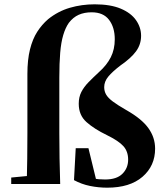

<svg xmlns="http://www.w3.org/2000/svg" viewBox="-20 -853 763 890"><path d="M32 0V-30L146 -41H190V0ZM104 0Q107 -118 107 -236V-510Q107 -576 119 -624Q131 -672 152.5 -705.5Q174 -739 203 -764Q249 -801 304 -817Q359 -833 419 -833Q492 -833 539.5 -813Q587 -793 610.5 -759.5Q634 -726 634 -687Q634 -647 610.5 -615Q587 -583 539 -550Q501 -521 482 -498Q463 -475 463 -449Q463 -430 472 -414.5Q481 -399 503 -382.5Q525 -366 565 -343Q636 -303 667.5 -259.5Q699 -216 699 -164Q699 -84 640.5 -33.5Q582 17 477 17Q437 17 397.5 9Q358 1 323 -18L331 -166H390L428 -10L367 -43Q396 -30 416 -25.5Q436 -21 467 -21Q521 -21 547.5 -47.5Q574 -74 574 -113Q574 -151 552 -175.5Q530 -200 475 -227Q417 -255 381 -287Q345 -319 345 -372Q345 -403 357 -426.5Q369 -450 390 -471.5Q411 -493 439 -519Q475 -551 493.5 -587.5Q512 -624 512 -671Q512 -726 485.5 -761Q459 -796 405 -796Q371 -796 345 -784.5Q319 -773 299 -747Q283 -724 273 -690Q263 -656 259 -608Q255 -560 255 -493V-236Q255 -178 256 -118.5Q257 -59 259 0Z"/></svg>

Font: Noto Serif TC ExtraBold
Style: Regular
Weight: 800
Designer: Ryoko NISHIZUKA 西塚涼子 (kana & ideographs); Frank Grießhammer (Latin, Greek & Cyrillic); Wenlong ZHANG 张文龙 (bopomofo); San
Foundry: Adobe
Version: Version 2.002-H1;hotconv 1.1.0;makeotfexe 2.6.0